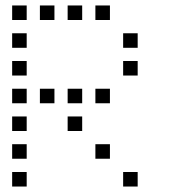

<svg xmlns="http://www.w3.org/2000/svg" viewBox="-20 -696 640 692"><path d="M24.8 -676.2Q23.8 -676.2 23.8 -676.2Q23.8 -676.2 23.8 -675.2V-624.8Q23.8 -623.8 23.8 -623.8Q23.8 -623.8 24.8 -623.8H75.2Q76.2 -623.8 76.2 -623.8Q76.2 -623.8 76.2 -624.8V-675.2Q76.2 -676.2 76.2 -676.2Q76.2 -676.2 75.2 -676.2ZM124.8 -676.2Q123.8 -676.2 123.8 -676.2Q123.8 -676.2 123.8 -675.2V-624.8Q123.8 -623.8 123.8 -623.8Q123.8 -623.8 124.8 -623.8H175.2Q176.2 -623.8 176.2 -623.8Q176.2 -623.8 176.2 -624.8V-675.2Q176.2 -676.2 176.2 -676.2Q176.2 -676.2 175.2 -676.2ZM224.8 -676.2Q223.8 -676.2 223.8 -676.2Q223.8 -676.2 223.8 -675.2V-624.8Q223.8 -623.8 223.8 -623.8Q223.8 -623.8 224.8 -623.8H275.2Q276.2 -623.8 276.2 -623.8Q276.2 -623.8 276.2 -624.8V-675.2Q276.2 -676.2 276.2 -676.2Q276.2 -676.2 275.2 -676.2ZM324.8 -676.2Q323.8 -676.2 323.8 -676.2Q323.8 -676.2 323.8 -675.2V-624.8Q323.8 -623.8 323.8 -623.8Q323.8 -623.8 324.8 -623.8H375.2Q376.2 -623.8 376.2 -623.8Q376.2 -623.8 376.2 -624.8V-675.2Q376.2 -676.2 376.2 -676.2Q376.2 -676.2 375.2 -676.2ZM24.8 -576.2Q23.8 -576.2 23.8 -576.2Q23.8 -576.2 23.8 -575.2V-524.8Q23.8 -523.8 23.8 -523.8Q23.8 -523.8 24.8 -523.8H75.2Q76.2 -523.8 76.2 -523.8Q76.2 -523.8 76.2 -524.8V-575.2Q76.2 -576.2 76.2 -576.2Q76.2 -576.2 75.2 -576.2ZM424.8 -576.2Q423.8 -576.2 423.8 -576.2Q423.8 -576.2 423.8 -575.2V-524.8Q423.8 -523.8 423.8 -523.8Q423.8 -523.8 424.8 -523.8H475.2Q476.2 -523.8 476.2 -523.8Q476.2 -523.8 476.2 -524.8V-575.2Q476.2 -576.2 476.2 -576.2Q476.2 -576.2 475.2 -576.2ZM24.8 -476.2Q23.8 -476.2 23.8 -476.2Q23.8 -476.2 23.8 -475.2V-424.8Q23.8 -423.8 23.8 -423.8Q23.8 -423.8 24.8 -423.8H75.2Q76.2 -423.8 76.2 -423.8Q76.2 -423.8 76.2 -424.8V-475.2Q76.2 -476.2 76.2 -476.2Q76.2 -476.2 75.2 -476.2ZM424.8 -476.2Q423.8 -476.2 423.8 -476.2Q423.8 -476.2 423.8 -475.2V-424.8Q423.8 -423.8 423.8 -423.8Q423.8 -423.8 424.8 -423.8H475.2Q476.2 -423.8 476.2 -423.8Q476.2 -423.8 476.2 -424.8V-475.2Q476.2 -476.2 476.2 -476.2Q476.2 -476.2 475.2 -476.2ZM24.8 -376.2Q23.8 -376.2 23.8 -376.2Q23.8 -376.2 23.8 -375.2V-324.8Q23.8 -323.8 23.8 -323.8Q23.8 -323.8 24.8 -323.8H75.2Q76.2 -323.8 76.2 -323.8Q76.2 -323.8 76.2 -324.8V-375.2Q76.2 -376.2 76.2 -376.2Q76.2 -376.2 75.2 -376.2ZM124.8 -376.2Q123.8 -376.2 123.8 -376.2Q123.8 -376.2 123.8 -375.2V-324.8Q123.8 -323.8 123.8 -323.8Q123.8 -323.8 124.8 -323.8H175.2Q176.2 -323.8 176.2 -323.8Q176.2 -323.8 176.2 -324.8V-375.2Q176.2 -376.2 176.2 -376.2Q176.2 -376.2 175.2 -376.2ZM224.8 -376.2Q223.8 -376.2 223.8 -376.2Q223.8 -376.2 223.8 -375.2V-324.8Q223.8 -323.8 223.8 -323.8Q223.8 -323.8 224.8 -323.8H275.2Q276.2 -323.8 276.2 -323.8Q276.2 -323.8 276.2 -324.8V-375.2Q276.2 -376.2 276.2 -376.2Q276.2 -376.2 275.2 -376.2ZM324.8 -376.2Q323.8 -376.2 323.8 -376.2Q323.8 -376.2 323.8 -375.2V-324.8Q323.8 -323.8 323.8 -323.8Q323.8 -323.8 324.8 -323.8H375.2Q376.2 -323.8 376.2 -323.8Q376.2 -323.8 376.2 -324.8V-375.2Q376.2 -376.2 376.2 -376.2Q376.2 -376.2 375.2 -376.2ZM24.8 -276.2Q23.8 -276.2 23.8 -276.2Q23.8 -276.2 23.8 -275.2V-224.8Q23.8 -223.8 23.8 -223.8Q23.8 -223.8 24.8 -223.8H75.2Q76.2 -223.8 76.2 -223.8Q76.2 -223.8 76.2 -224.8V-275.2Q76.2 -276.2 76.2 -276.2Q76.2 -276.2 75.2 -276.2ZM224.8 -276.2Q223.8 -276.2 223.8 -276.2Q223.8 -276.2 223.8 -275.2V-224.8Q223.8 -223.8 223.8 -223.8Q223.8 -223.8 224.8 -223.8H275.2Q276.2 -223.8 276.2 -223.8Q276.2 -223.8 276.2 -224.8V-275.2Q276.2 -276.2 276.2 -276.2Q276.2 -276.2 275.2 -276.2ZM24.8 -176.2Q23.8 -176.2 23.8 -176.2Q23.8 -176.2 23.8 -175.2V-124.8Q23.8 -123.8 23.8 -123.8Q23.8 -123.8 24.8 -123.8H75.2Q76.2 -123.8 76.2 -123.8Q76.2 -123.8 76.2 -124.8V-175.2Q76.2 -176.2 76.2 -176.2Q76.2 -176.2 75.2 -176.2ZM324.8 -176.2Q323.8 -176.2 323.8 -176.2Q323.8 -176.2 323.8 -175.2V-124.8Q323.8 -123.8 323.8 -123.8Q323.8 -123.8 324.8 -123.8H375.2Q376.2 -123.8 376.2 -123.8Q376.2 -123.8 376.2 -124.8V-175.2Q376.2 -176.2 376.2 -176.2Q376.2 -176.2 375.2 -176.2ZM24.8 -76.2Q23.8 -76.2 23.8 -76.2Q23.8 -76.2 23.8 -75.2V-24.8Q23.8 -23.8 23.8 -23.8Q23.8 -23.8 24.8 -23.8H75.2Q76.2 -23.8 76.2 -23.8Q76.2 -23.8 76.2 -24.8V-75.2Q76.2 -76.2 76.2 -76.2Q76.2 -76.2 75.2 -76.2ZM424.8 -76.2Q423.8 -76.2 423.8 -76.2Q423.8 -76.2 423.8 -75.2V-24.8Q423.8 -23.8 423.8 -23.8Q423.8 -23.8 424.8 -23.8H475.2Q476.2 -23.8 476.2 -23.8Q476.2 -23.8 476.2 -24.8V-75.2Q476.2 -76.2 476.2 -76.2Q476.2 -76.2 475.2 -76.2Z"/></svg>

Font: Doto Black
Style: Regular
Weight: 900
Monospace: yes
Version: Version 1.000